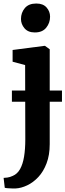

<svg xmlns="http://www.w3.org/2000/svg" viewBox="-42 -826 371 1089"><path d="M45.5 243Q38 243 25.2 242.8Q12.5 242.5 0.8 241.5Q-11 240.5 -15 239L-21.5 183Q-14.5 183 0 181Q14.5 179 30.5 171.5Q56.5 160.5 72 132.8Q87.5 105 94.5 62.5Q101.5 20 101.5 -36L100.5 -457L29.5 -476V-542.5L210 -566H213L240 -546.5V-8.5Q240 53.5 222.2 100.2Q204.5 147 175.5 178Q146.5 209 112.2 225.2Q78 241.5 45.5 243ZM155 -642Q117 -642 97 -665.5Q77 -689 77 -718.5Q77 -754 98.8 -780Q120.5 -806 163.5 -806H164.5Q202.5 -806 222.2 -783.5Q242 -761 242 -731.5Q242 -696 220.2 -669Q198.5 -642 156 -642ZM309.5 -312.5V-249H25.5V-312.5Z"/></svg>

Font: Merriweather 24pt SemiCondensed
Style: Bold
Weight: 700
Width: 4
Designer: Eben Sorkin
Foundry: Eben Sorkin
Version: Version 2.100